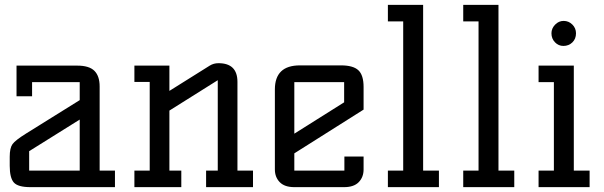

<svg xmlns="http://www.w3.org/2000/svg" viewBox="-20 -770 2486 790"><path d="M390 -68H453V0H105Q54 0 37 -19Q20 -38 20 -88V-125Q20 -161 31.5 -177Q43 -193 88 -221L308 -358V-432H112V-374H48V-500H298Q347 -500 368.5 -478.5Q390 -457 390 -414ZM308 -68V-278L100 -148V-68Z M957 -68H1021V0H828V-68H876V-440L677 -315V-68H726V0H533V-68H596V-433H533V-500H677V-396L843 -500Q859 -510 879 -510Q957 -510 957 -433Z M1191 -139V-68H1397V-126H1476V-73Q1476 -41 1456 -20.5Q1436 0 1396 0H1191Q1151 0 1131 -20.5Q1111 -41 1111 -73V-402Q1111 -501 1214 -501H1383Q1433 -501 1454.5 -481Q1476 -461 1476 -412V-319ZM1191 -432V-220L1396 -349V-432Z M1721 -750V-68H1786V0H1576V-68H1639V-682H1576V-750Z M2031 -750V-68H2096V0H1886V-68H1949V-682H1886V-750Z M2341 -500V-68H2406V0H2196V-68H2259V-432H2196V-500ZM2350 -633Q2350 -610 2335 -595.5Q2320 -581 2298 -581Q2278 -581 2263.5 -596Q2249 -611 2249 -633Q2249 -653 2264 -668.5Q2279 -684 2299 -684Q2320 -684 2335 -669Q2350 -654 2350 -633Z"/></svg>

Font: Kelly Slab
Style: Regular
Weight: 400
Designer: Denis Masharov
Foundry: Denis Masharov
Version: Version 1.001